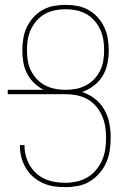

<svg xmlns="http://www.w3.org/2000/svg" viewBox="-20 -763 540 791"><path d="M249 8Q225 8 201.5 4.5Q178 1 156 -9Q134 -19 116 -35Q98 -51 86 -71.5Q74 -92 68 -115.5Q62 -139 62 -163V-165H81V-163Q81 -141 86.5 -120.5Q92 -100 103 -81.5Q114 -63 130 -48.5Q146 -34 165.5 -25.5Q185 -17 206 -13.5Q227 -10 249 -10Q272 -10 295.5 -15Q319 -20 339.5 -32Q360 -44 375.5 -62.5Q391 -81 400.5 -102.5Q410 -124 413.5 -147.5Q417 -171 417 -195V-198Q417 -221 413 -244Q409 -267 399.5 -288Q390 -309 374.5 -326.5Q359 -344 339 -355Q319 -366 296 -370.5Q273 -375 250 -375H12V-393H160Q138 -404 120 -421.5Q102 -439 91 -461Q80 -483 76 -507Q72 -531 72 -556Q72 -580 76 -604.5Q80 -629 90.5 -651Q101 -673 117.5 -691.5Q134 -710 155.5 -722Q177 -734 201.5 -738.5Q226 -743 250 -743Q274 -743 298.5 -738.5Q323 -734 344.5 -722Q366 -710 382.5 -691.5Q399 -673 409.5 -651Q420 -629 424 -604.5Q428 -580 428 -556Q428 -528 422.5 -501Q417 -474 403 -450.5Q389 -427 366.5 -410Q344 -393 318 -384Q347 -375 370.5 -356.5Q394 -338 409 -312.5Q424 -287 430 -257.5Q436 -228 436 -198V-195Q436 -169 432 -143Q428 -117 417.5 -93Q407 -69 389.5 -49Q372 -29 349.5 -15.5Q327 -2 301 3Q275 8 249 8ZM250 -393Q272 -393 293 -397Q314 -401 333.5 -411Q353 -421 368 -437Q383 -453 392.5 -472Q402 -491 405.5 -512.5Q409 -534 409 -556Q409 -578 405.5 -600Q402 -622 392.5 -642Q383 -662 368.5 -678.5Q354 -695 335 -705.5Q316 -716 294 -720.5Q272 -725 250 -725Q228 -725 206 -720.5Q184 -716 165 -705.5Q146 -695 131.5 -678.5Q117 -662 107.5 -642Q98 -622 94.5 -600Q91 -578 91 -556Q91 -534 94.5 -512.5Q98 -491 107.5 -472Q117 -453 132 -437Q147 -421 166.5 -411Q186 -401 207 -397Q228 -393 250 -393Z"/></svg>

Font: Iosevka Thin
Style: Regular
Weight: 100
Monospace: yes
Designer: Belleve Invis
Foundry: Belleve Invis
Version: Version 32.5.0; ttfautohint (v1.8.4)